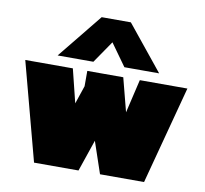

<svg xmlns="http://www.w3.org/2000/svg" viewBox="-81 -826 976 914"><g transform="rotate(10 407.0 -369.0)"><path d="M163.1 -522 337.9 -737.8H479L653.8 -522H485.8L409.2 -628.9L335.9 -522ZM141.1 0 15.1 -474.1H245.1L285.2 -312L314.9 -399.9V-474.1H488.8L530.8 -312L568.8 -474.1H798.8L672.9 0H460L408.2 -152.8L356 0Z"/></g></svg>

Font: Kanit Black
Style: Regular
Weight: 900
Designer: Katatrad Team
Foundry: CadsonDemak
Version: Version 1.000;PS 001.000;hotconv 1.0.88;makeotf.lib2.5.64775